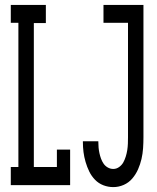

<svg xmlns="http://www.w3.org/2000/svg" viewBox="-20 -755 640 783"><path d="M24 0V-74H55V-662H24V-735H167V-661H118V-74H212V-145H266V0ZM442 8Q421 8 401.5 0.5Q382 -7 367.5 -22Q353 -37 344 -55.5Q335 -74 329 -94.5Q323 -115 320.5 -135Q318 -155 318 -176Q318 -177 318 -177.5Q318 -178 318 -179H381Q381 -178 381 -178Q381 -178 381 -177Q381 -165 382 -153.5Q383 -142 385.5 -130.5Q388 -119 392 -108Q396 -97 402.5 -87.5Q409 -78 419.5 -72Q430 -66 442 -66Q455 -66 466 -74Q477 -82 483 -93Q489 -104 493 -117Q497 -130 499 -143Q501 -156 501.5 -169Q502 -182 502 -195V-662H402V-735H565V-195Q565 -173 563.5 -150.5Q562 -128 557 -106.5Q552 -85 543 -64.5Q534 -44 519.5 -27Q505 -10 484.5 -1Q464 8 442 8Z"/></svg>

Font: Iosevka Slab Extended
Style: Regular
Weight: 400
Width: 7
Monospace: yes
Designer: Belleve Invis
Foundry: Belleve Invis
Version: Version 11.1.1; ttfautohint (v1.8.3)